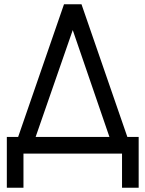

<svg xmlns="http://www.w3.org/2000/svg" viewBox="-20 -720 681 900"><path d="M12 160H90V0H552V160H630V-78H577L362 -700H280L65 -78H12ZM321 -579 493 -78H147Z"/></svg>

Font: Unageo
Style: Regular
Weight: 400
Designer: Richard Sepsi
Foundry: Richard Sepsi
Version: Version 2.000